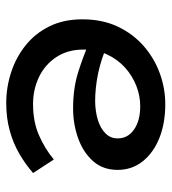

<svg xmlns="http://www.w3.org/2000/svg" viewBox="12 -534 537 600"><g transform="rotate(90 280.0 -234.5)"><path d="M302.1 14Q253.3 14 206.5 -1.3Q159.7 -16.5 122.1 -46.6Q84.6 -76.6 62.7 -121.2Q40.9 -165.7 40.9 -223.8Q40.9 -286 63.4 -333.9Q86 -381.8 123.9 -415.1Q161.8 -448.4 209.1 -465.7Q256.4 -483 306 -483Q365.7 -483 411.9 -464.5Q458 -446 484.7 -412.4Q511.4 -378.8 511.4 -334.1Q511.4 -287.8 483.7 -256.9Q455.9 -226 412 -210.5Q368.1 -194.9 318.9 -194.9Q258.4 -194.9 209.8 -209.7Q161.3 -224.5 114.6 -244.8L114.1 -304.5Q166.9 -281.7 211.3 -272.8Q255.6 -263.8 297.5 -263.8Q329.6 -264.4 355.5 -272.4Q381.4 -280.3 397.2 -296Q413 -311.6 413 -334.1Q413 -366.3 385.1 -385.5Q357.2 -404.7 312.6 -404.7Q280.1 -404.7 248.7 -392.5Q217.3 -380.2 191.8 -357.3Q166.3 -334.3 150.9 -301.5Q135.4 -268.8 135.4 -227.1Q135.4 -177.8 159.1 -142.2Q182.8 -106.7 221.5 -88.2Q260.2 -69.8 305.4 -69.8Q361.2 -69.8 403.4 -88.4Q445.6 -107 479 -134.7L521.2 -69.9Q493.5 -45.7 460.5 -26.6Q427.6 -7.5 388.3 3.2Q349 14 302.1 14Z"/></g></svg>

Font: BioRhyme ExtraBold
Style: Regular
Weight: 800
Designer: Aoife Mooney
Foundry: Aoife Mooney Type
Version: Version 1.600;gftools[0.9.33]